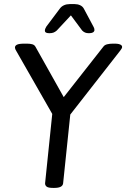

<svg xmlns="http://www.w3.org/2000/svg" viewBox="-20 -915 616 937"><path d="M531 -702H540Q552 -702 560 -700Q568 -698 572 -694.5Q576 -691 576 -686Q576 -682 573 -677Q570 -672 566 -667L323 -356L288 -20Q285 2 246 2H238Q216 2 208 -4Q200 -10 200 -20L235 -359L59 -667Q53 -676 53 -683Q53 -692 63 -697Q73 -702 100 -702H111Q127 -702 137.5 -699Q148 -696 153 -687L291 -441L485 -688Q491 -696 503.5 -699Q516 -702 531 -702ZM345 -895Q359 -895 371 -889.5Q383 -884 389 -873L436 -785Q441 -777 441 -768Q439 -753 415 -753H413Q403 -753 395.5 -756Q388 -759 381 -766L326 -840L257 -766Q249 -759 241 -756Q233 -753 222 -753H220Q199 -753 199 -765Q199 -774 206 -785L272 -873Q280 -884 292.5 -889.5Q305 -895 320 -895Z"/></svg>

Font: Asap VF Beta
Style: Italic
Weight: 400
Italic angle: -6°
Designer: Pablo Cosgaya
Foundry: Pablo Cosgaya
Version: Version 1.007